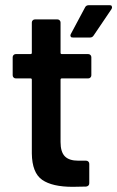

<svg xmlns="http://www.w3.org/2000/svg" viewBox="-20 -720 453 742"><path d="M333 -429Q333 -424 329.5 -420.5Q326 -417 321 -417H219Q214 -417 214 -412V-171Q214 -133 230.5 -116Q247 -99 283 -99H313Q318 -99 321.5 -95.5Q325 -92 325 -87V-12Q325 -1 313 1L261 2Q182 2 143 -25Q104 -52 103 -127V-412Q103 -417 98 -417H41Q36 -417 32.5 -420.5Q29 -424 29 -429V-499Q29 -504 32.5 -507.5Q36 -511 41 -511H98Q103 -511 103 -516V-633Q103 -638 106.5 -641.5Q110 -645 115 -645H202Q207 -645 210.5 -641.5Q214 -638 214 -633V-516Q214 -511 219 -511H321Q326 -511 329.5 -507.5Q333 -504 333 -499ZM262 -575Q255 -575 253.5 -578Q252 -581 252 -583Q252 -585 254 -589L309 -692Q313 -700 324 -700H403Q410 -700 411.5 -697Q413 -694 413 -692Q413 -689 411 -685L342 -583Q337 -575 328 -575Z"/></svg>

Font: LinhAnh SemBd
Style: Regular
Weight: 600
Monospace: yes
Designer: Jeremy Tribby
Foundry: Tribby Type
Version: Version 1.408